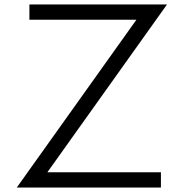

<svg xmlns="http://www.w3.org/2000/svg" viewBox="-20 -845 833 865"><path d="M705 0V-69H193.5L732.5 -825H112.5V-756H594.5L55.5 0Z"/></svg>

Font: Spartan
Style: Regular
Weight: 400
Designer: Matt Bailey, Mirko Velimirovic
Foundry: Matt Bailey
Version: Version 1.003